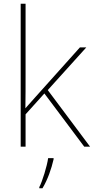

<svg xmlns="http://www.w3.org/2000/svg" viewBox="-20 -780 499 1021"><path d="M116 -385V-760H90V0H116V-172L216 -283L428 0H459L234 -301L439 -528H405L172 -268C150 -244 137 -229 115 -204C116 -267 116 -321 116 -385ZM265 67V61H236C230 104 205 185 189 215V221H206C234 174 253 119 265 67Z"/></svg>

Font: Noto Sans Arabic Thin
Style: Regular
Weight: 100
Designer: Monotype Design Team, Nadine Chahine, Nizar Qandah and Khaled Hosny
Foundry: Monotype Imaging Inc.
Version: Version 2.012